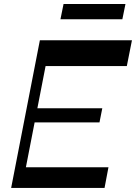

<svg xmlns="http://www.w3.org/2000/svg" viewBox="-20 -929 672 949"><path d="M181.7 -602.6 207 -730H632.2L606.9 -602.6ZM65 0 84.4 -102.3H516.1L496.7 0ZM35.1 0 177.1 -730H230.1L88.1 0ZM140.7 -323.9 154.6 -393.9H485.6L471.7 -323.9ZM278.8 -833.9 294.1 -909.1H600.1L584.8 -833.9Z"/></svg>

Font: Savate ExtraLight
Style: Italic
Weight: 200
Italic angle: -11°
Designer: Max Esnée
Foundry: Plomb Type
Version: Version 2.000